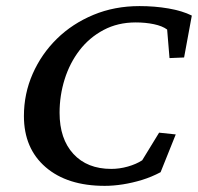

<svg xmlns="http://www.w3.org/2000/svg" viewBox="-20 -602 650 631"><path d="M324.2 8.8Q201.2 8.8 129.9 -52.7Q58.6 -114.3 58.6 -220.7Q58.6 -293.9 87.4 -359.4Q116.2 -424.8 167 -474.6Q217.8 -524.4 287.1 -553.2Q356.4 -582 438.5 -582Q488.3 -582 533.7 -574.2Q579.1 -566.4 610.4 -550.8L585 -413.1L537.1 -411.1L529.3 -504.9Q513.7 -516.6 485.8 -522.5Q458 -528.3 425.8 -528.3Q367.2 -528.3 320.3 -503.4Q273.4 -478.5 241.2 -436.5Q209 -394.5 192.4 -341.3Q175.8 -288.1 175.8 -231.4Q175.8 -145.5 221.2 -96.2Q266.6 -46.9 345.7 -46.9Q373 -46.9 400.4 -54.7Q427.7 -62.5 447.3 -75.2L502.9 -166L557.6 -160.2L507.8 -36.1Q478.5 -20.5 446.8 -10.7Q415 -1 383.8 3.9Q352.5 8.8 324.2 8.8Z"/></svg>

Font: Crimson Pro Medium
Style: Italic
Weight: 500
Italic angle: -12°
Designer: Jacques Le Bailly
Foundry: Baron von Fonthausen
Version: Version 1.003